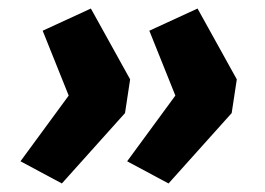

<svg xmlns="http://www.w3.org/2000/svg" viewBox="-20 -493 621 450"><path d="M125 -63 28 -115 141 -269 80 -421 193 -473 285 -307 273 -228ZM375 -63 278 -115 391 -269 330 -421 443 -473 535 -307 523 -228Z"/></svg>

Font: Nunito Sans 10pt SemiExpanded ExtraBold
Style: Italic
Weight: 800
Width: 6
Italic angle: -9°
Designer: Vernon Adams
Foundry: Vernon Adams
Version: Version 3.101;gftools[0.9.27]